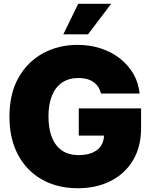

<svg xmlns="http://www.w3.org/2000/svg" viewBox="-20 -972 790 1002"><path d="M386.2 10.3Q279.3 10.3 199 -35.2Q118.7 -80.6 74 -164.3Q29.3 -248 29.3 -362.8Q29.3 -483.4 76.9 -567.1Q124.5 -650.9 205.1 -694.3Q285.6 -737.8 384.3 -737.8Q449.2 -737.8 505.6 -719.5Q562 -701.2 605.7 -667Q649.4 -632.8 676.3 -586.4Q703.1 -540 708.5 -483.9H506.8Q502.4 -502.9 492.7 -518.1Q482.9 -533.2 468 -543.7Q453.1 -554.2 433.6 -559.6Q414.1 -564.9 389.6 -564.9Q339.4 -564.9 304.4 -541.3Q269.5 -517.6 251.2 -472.9Q232.9 -428.2 232.9 -364.7Q232.9 -300.3 250.7 -255.4Q268.6 -210.4 303.5 -186.5Q338.4 -162.6 389.6 -162.6Q434.1 -162.6 463.6 -175.8Q493.2 -189 508.1 -212.6Q522.9 -236.3 522.9 -268.1L560.1 -264.2H391.1V-406.2H716.3V-304.2Q716.3 -206.1 674.3 -135.7Q632.3 -65.4 557.9 -27.6Q483.4 10.3 386.2 10.3ZM310.5 -793 388.2 -952.1H560.1L439.5 -793Z"/></svg>

Font: Inter 20pt Black
Style: Regular
Weight: 900
Version: Version 4.001;git-66647c0bb